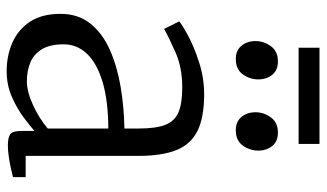

<svg xmlns="http://www.w3.org/2000/svg" viewBox="-216 -726 954 561"><g transform="rotate(90 260.5 -446.0)"><path d="M188 11Q143.5 11 105.5 -5.5Q67.5 -22 44.2 -56.8Q21 -91.5 21 -146Q21 -198.5 49.8 -234Q78.5 -269.5 126.8 -290.8Q175 -312 234.5 -322Q294 -332 356 -333V-375Q356 -424.5 345.5 -452Q335 -479.5 309 -490.8Q283 -502 236 -502Q177.5 -502 133.2 -482.2Q89 -462.5 65 -449L43 -493Q52 -501.5 84.5 -519Q117 -536.5 162.5 -551.2Q208 -566 256 -566Q322.5 -566 362 -547Q401.5 -528 418.8 -485.5Q436 -443 436 -373V-44.5H498V-7.5Q487 -4.5 471 -1Q455 2.5 437.5 5Q420 7.5 405 7.5Q383.5 7.5 373.2 1Q363 -5.5 363 -34.5V-70Q350.5 -59 325.2 -39.8Q300 -20.5 265 -4.8Q230 11 188 11ZM218 -48Q248 -48 287 -65.8Q326 -83.5 356 -109V-286Q273 -285.5 218.5 -268.8Q164 -252 137 -223Q110 -194 110 -156Q110 -116 124.2 -92.2Q138.5 -68.5 163 -58.2Q187.5 -48 218 -48ZM152.5 -658.5Q128 -658.5 114.2 -675Q100.5 -691.5 100.5 -716Q100.5 -740.5 115.5 -761Q130.5 -781.5 159.5 -781.5H160.5Q185.5 -781.5 199 -765Q212.5 -748.5 212.5 -724Q212.5 -699.5 197.8 -679Q183 -658.5 153.5 -658.5ZM360.5 -658.5Q336 -658.5 322.2 -675Q308.5 -691.5 308.5 -716Q308.5 -740.5 323.5 -761Q338.5 -781.5 367.5 -781.5H368.5Q393.5 -781.5 407 -765Q420.5 -748.5 420.5 -724Q420.5 -699.5 405.8 -679Q391 -658.5 361.5 -658.5ZM401 -903V-842H120V-903Z"/></g></svg>

Font: Merriweather Light 18pt Light
Style: Regular
Weight: 300
Version: Version 2.100